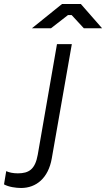

<svg xmlns="http://www.w3.org/2000/svg" viewBox="-122 -740 529 957"><path d="M-17 197C59 197 119 147 136 50L236 -520H162L66 32C53 104 22 124 -33 124C-56 124 -76 120 -91 113L-102 179C-79 192 -42 197 -17 197ZM387 -599 281 -720H187L37 -599H132L217 -665H235L296 -599Z"/></svg>

Font: Fixel Display
Style: Italic
Weight: 400
Italic angle: -10°
Designer: AlfaBravo + MacPaw
Foundry: Kyrylo Tkachov, Marchela Mozhyna, Serhii Makarenko, Maria Weinstein, Zakhar Kryvoshyya
Version: Version 1.210;Glyphs 3.2 (3217)